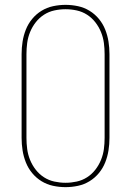

<svg xmlns="http://www.w3.org/2000/svg" viewBox="-20 -763 540 791"><path d="M250 8Q224 8 198.5 2.5Q173 -3 151 -16.5Q129 -30 112.5 -50Q96 -70 86.5 -94Q77 -118 73 -143.5Q69 -169 69 -195V-540Q69 -566 73 -591.5Q77 -617 86.5 -641Q96 -665 112.5 -685Q129 -705 151 -718.5Q173 -732 198.5 -737.5Q224 -743 250 -743Q276 -743 301.5 -737.5Q327 -732 349 -718.5Q371 -705 387.5 -685Q404 -665 413.5 -641Q423 -617 427 -591.5Q431 -566 431 -540V-195Q431 -169 427 -143.5Q423 -118 413.5 -94Q404 -70 387.5 -50Q371 -30 349 -16.5Q327 -3 301.5 2.5Q276 8 250 8ZM250 -10Q273 -10 296 -15Q319 -20 338.5 -32.5Q358 -45 372.5 -63.5Q387 -82 396 -104Q405 -126 408 -149Q411 -172 411 -195V-540Q411 -563 408 -586Q405 -609 396 -631Q387 -653 372.5 -671.5Q358 -690 338.5 -702.5Q319 -715 296 -720Q273 -725 250 -725Q227 -725 204 -720Q181 -715 161.5 -702.5Q142 -690 127.5 -671.5Q113 -653 104 -631Q95 -609 92 -586Q89 -563 89 -540V-195Q89 -172 92 -149Q95 -126 104 -104Q113 -82 127.5 -63.5Q142 -45 161.5 -32.5Q181 -20 204 -15Q227 -10 250 -10Z"/></svg>

Font: Iosevka Curly Slab Thin
Style: Regular
Weight: 100
Monospace: yes
Designer: Belleve Invis
Foundry: Belleve Invis
Version: Version 22.1.2; ttfautohint (v1.8.4)